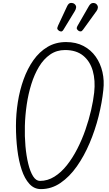

<svg xmlns="http://www.w3.org/2000/svg" viewBox="-20 -1294 750 1324"><path d="M262 10Q215.5 10 182.8 -25.8Q150 -61.5 129.5 -123Q109 -184.5 99.5 -262.8Q90 -341 90 -425.5Q90 -507 103 -589.8Q116 -672.5 142.8 -746.8Q169.5 -821 210.5 -879Q251.5 -937 307.8 -970.5Q364 -1004 436 -1004Q504.5 -1004 556 -976.8Q607.5 -949.5 640.2 -903Q673 -856.5 686.5 -797.2Q700 -738 692.5 -673.5Q683.5 -586.5 659.8 -491.8Q636 -397 598.2 -307.8Q560.5 -218.5 510 -146.8Q459.5 -75 397.2 -32.5Q335 10 262 10ZM255.5 -46.5Q308.5 -46.5 355.2 -75.8Q402 -105 441.5 -155Q481 -205 513.2 -268Q545.5 -331 569.2 -399.5Q593 -468 608.2 -534.2Q623.5 -600.5 629.5 -656Q638.5 -739 619.8 -805.2Q601 -871.5 553.5 -910.2Q506 -949 428.5 -949Q370.5 -949 325.8 -918Q281 -887 249 -834Q217 -781 196 -713.5Q175 -646 164.2 -572Q153.5 -498 151.5 -426.5Q149.5 -354.5 155.5 -286.8Q161.5 -219 174.8 -164.8Q188 -110.5 208.2 -78.5Q228.5 -46.5 255.5 -46.5ZM522.5 -1081Q514.5 -1086.5 510.5 -1093.8Q506.5 -1101 515 -1116.5L592 -1250.5Q604.5 -1272.5 619.8 -1273.2Q635 -1274 644 -1266.5Q655.5 -1255.5 655 -1242.8Q654.5 -1230 646 -1218.5L553.5 -1090.5Q545 -1078 537.2 -1077.5Q529.5 -1077 522.5 -1081ZM388 -1081Q379.5 -1086.5 376 -1093.2Q372.5 -1100 380 -1116.5L442.5 -1250.5Q453 -1273.5 469.2 -1273.8Q485.5 -1274 494.5 -1266Q506 -1255.5 505 -1243.2Q504 -1231 496.5 -1218.5L418.5 -1090.5Q410.5 -1077 402.5 -1077Q394.5 -1077 388 -1081Z"/></svg>

Font: Edu NSW ACT Cursive
Style: Regular
Weight: 400
Designer: Tina and Corey Anderson, Eben Sorkin, Mirko Velimirovic
Foundry: Sorkin Type Co.
Version: Version 2.000